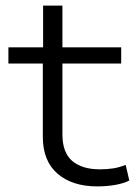

<svg xmlns="http://www.w3.org/2000/svg" viewBox="-20 -658 482 686"><path d="M328 8Q238 8 185.5 -37.5Q133 -83 133 -169V-431H10V-489H134V-638H203V-489H413V-431H203V-178Q203 -113 238 -83Q273 -53 337 -53Q363 -53 385 -56.5Q407 -60 429 -69L442 -13Q423 -3 392.5 2.5Q362 8 328 8Z"/></svg>

Font: Nunito Sans 10pt Expanded Light
Style: Regular
Weight: 300
Width: 7
Designer: Vernon Adams
Foundry: Vernon Adams
Version: Version 3.101;gftools[0.9.27]